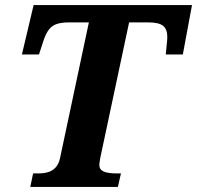

<svg xmlns="http://www.w3.org/2000/svg" viewBox="-20 -734 774 754"><path d="M99 0 110 -53H131Q152 -53 169 -58Q186 -63 198.5 -76.5Q211 -90 216 -114L329 -646H250Q222 -646 203.5 -640Q185 -634 173 -619Q161 -604 152 -578L133 -520H66L112 -714H734L698 -520H631L635 -562Q636 -569 636.5 -576.5Q637 -584 637 -589Q637 -620 620 -633Q603 -646 564 -646H487L374 -115Q373 -108 371.5 -100Q370 -92 370 -87Q370 -68 387 -60.5Q404 -53 438 -53H455L443 0Z"/></svg>

Font: Noto Serif
Style: Italic
Weight: 400
Italic angle: -12°
Designer: Monotype Design Team
Foundry: Monotype Imaging Inc.
Version: Version 2.013